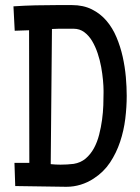

<svg xmlns="http://www.w3.org/2000/svg" viewBox="-20 -716 542 745"><path d="M471.7 -343.8Q471.7 -301.3 466.1 -255.1Q460.4 -209 446 -165.8Q431.6 -122.6 407 -85.4Q382.3 -48.3 343.8 -23.4Q320.3 -7.8 293.2 0.5Q266.1 8.8 238.3 8.8H235.4L39.1 5.9L36.1 -84H93.8L92.8 -598.6L37.1 -596.7L32.2 -691.4Q75.2 -694.3 117.4 -695.3Q159.7 -696.3 203.1 -696.3H258.8Q303.2 -696.3 336.4 -679.7Q369.6 -663.1 393.3 -635.3Q417 -607.4 432.1 -571.3Q447.3 -535.2 456.1 -495.8Q464.8 -456.5 468.3 -417.2Q471.7 -377.9 471.7 -343.8ZM381.8 -355.5V-364.3Q381.8 -380.9 379.6 -405Q377.4 -429.2 372.6 -456.1Q367.7 -482.9 358.9 -509.3Q350.1 -535.6 337.4 -556.9Q324.7 -578.1 306.9 -591.3Q289.1 -604.5 265.6 -604.5H234.4Q221.2 -604.5 208 -604.5Q194.8 -604.5 181.6 -603.5L176.8 -79.1Q186.5 -78.1 195.8 -77.6Q205.1 -77.1 214.8 -77.1Q240.7 -77.1 265.6 -80.1Q293 -84.5 312.3 -100.8Q331.5 -117.2 344.5 -140.9Q357.4 -164.6 364.7 -193.4Q372.1 -222.2 376 -251.2Q379.9 -280.3 380.9 -307.6Q381.8 -335 381.8 -355.5Z"/></svg>

Font: Maiden Orange
Style: Regular
Weight: 400
Designer: Astigmatic (AOETI)
Foundry: Astigmatic (AOETI)
Version: Version 1.000